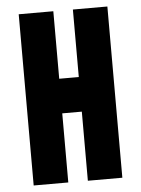

<svg xmlns="http://www.w3.org/2000/svg" viewBox="-51 -741 575 782"><g transform="rotate(-5 236.0 -350.0)"><path d="M55 0V-700H196.5V-424H276.5V-700H417.5V0H276.5V-282.5H196.5V0Z"/></g></svg>

Font: Tourney Condensed Black
Style: Regular
Weight: 900
Width: 3
Designer: Tyler Finck
Foundry: Etcetera Type Co
Version: Version 1.010; ttfautohint (v1.8.3)